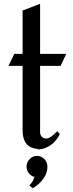

<svg xmlns="http://www.w3.org/2000/svg" viewBox="-20 -786 386 1020"><path d="M193 -500H332L302 -436H193V-84Q193 -69 202 -59.5Q211 -50 226 -50Q247 -50 284 -89L298 -74Q279 -36 252.5 -17.5Q226 1 202.5 5.5Q179 10 179 6Q180 6 182 5.5Q184 5 188 5Q100 5 100 -96V-436H25L56 -500H100V-730L193 -766ZM176 42Q154 42 137.5 59Q121 76 121 99Q121 118 132.5 133.5Q144 149 163 154Q156 179 136 199L154 214Q188 194 210 164Q232 134 232 99Q232 76 215.5 59Q199 42 176 42Z"/></svg>

Font: Amita
Style: Regular
Weight: 400
Designer: Eduardo Rodriguez Tunni, Modular Infotech, Brian J. Bonislawsky
Foundry: Eduardo Rodriguez Tunni, Modular Infotech, Brian J. Bonislawsky
Version: Version 1.004